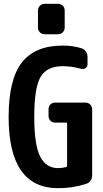

<svg xmlns="http://www.w3.org/2000/svg" viewBox="-20 -980 540 1010"><path d="M214.8 -960H285.2Q299.8 -960 310.1 -950.2Q320.3 -940.4 320.3 -924.8V-835Q320.3 -820.3 310.1 -810.1Q299.8 -799.8 285.2 -799.8H214.8Q200.2 -799.8 189.9 -810.1Q179.7 -820.3 179.7 -835V-924.8Q179.7 -939.5 189.9 -949.7Q200.2 -960 214.8 -960ZM429.7 -440.4Q444.3 -440.4 454.6 -430.2Q464.8 -419.9 464.8 -405.3V-59.6Q464.8 -23.4 432.6 -12.7Q360.4 10.7 285.2 9.8Q25.4 9.8 25.4 -365.2Q25.4 -561.5 94.7 -650.9Q164.1 -740.2 309.6 -740.2Q363.3 -740.2 407.2 -726.6Q421.9 -722.7 431.2 -709.5Q440.4 -696.3 440.4 -679.7V-641.6Q440.4 -628.9 429.7 -621.6Q418.9 -614.3 406.2 -618.2Q357.4 -631.8 309.6 -631.8Q226.6 -631.8 193.4 -575.2Q160.2 -518.6 160.2 -365.2Q160.2 -216.8 191.4 -156.2Q222.7 -95.7 285.2 -95.7Q308.6 -95.7 329.1 -101.6Q333 -102.5 333 -108.4V-330.1Q333 -335 328.1 -335H269.5Q254.9 -335 245.1 -345.2Q235.4 -355.5 235.4 -370.1V-405.3Q235.4 -419.9 245.1 -430.2Q254.9 -440.4 269.5 -440.4Z"/></svg>

Font: Rounded-L Mgen+ 1mn bold
Style: Bold
Weight: 700
Designer: [Source Han Sans]
Ryoko NISHIZUKA  (kana & ideographs); Paul D. Hunt (Latin, Greek & Cyrillic); Wenlong ZHANG  (bopomofo
Version: Version 1.059.20150602